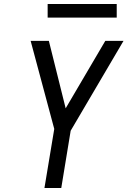

<svg xmlns="http://www.w3.org/2000/svg" viewBox="-20 -939 640 959"><path d="M202 0 251 -295 133 -735H224L308 -398L506 -735H597L333 -286L286 0ZM218 -851V-919H563V-851Z"/></svg>

Font: Iosevka Custom Oblique
Style: Regular
Weight: 400
Italic angle: -9°
Designer: Belleve Invis
Foundry: Belleve Invis
Version: Version 27.0.1